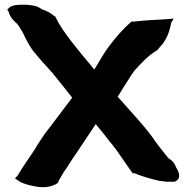

<svg xmlns="http://www.w3.org/2000/svg" viewBox="-20 -766 798 806"><path d="M10 -725 15 -720C23 -690 40 -677 51 -667C60 -656 66 -646 77 -627C89 -600 103 -575 117 -555C142 -524 172 -490 200 -460C228 -426 255 -391 283 -356C251 -315 198 -242 167 -203C154 -184 144 -167 134 -153L133 -152V-150C108 -110 79 -72 54 -29L43 -17L62 -4C86 9 115 15 144 19C180 23 211 12 222 2L226 -4V-7C232 -18 239 -28 248 -44C268 -72 283 -99 304 -128C323 -156 357 -208 382 -245C404 -219 429 -187 444 -167H445C477 -128 505 -82 538 -37L542 -40C575 -26 609 -16 648 -7H649L679 -3H713C746 -17 728 -49 720 -62C717 -70 713 -78 707 -86L697 -95C691 -98 689 -101 686 -103C662 -133 638 -162 617 -194C574 -251 522 -305 474 -360C495 -392 525 -443 543 -468C574 -502 601 -532 638 -554L640 -555L654 -572C688 -606 696 -659 699 -671L709 -688L673 -685C629 -682 584 -681 539 -675L533 -676C495 -644 466 -609 437 -571C419 -548 395 -505 376 -474C344 -513 309 -554 279 -593C251 -630 231 -657 210 -700L208 -697L206 -700C191 -713 175 -721 158 -726C152 -730 145 -734 137 -738C114 -746 87 -747 66 -746C44 -746 31 -742 21 -736Z"/></svg>

Font: Hussar Pisanka
Style: Blk
Weight: 700
Designer: Robert Jablonski
Foundry: Cannot Into Space Fonts
Version: Version 1.070